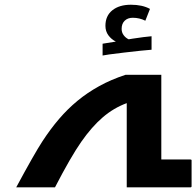

<svg xmlns="http://www.w3.org/2000/svg" viewBox="-20 -807 845 827"><path d="M799.8 -120.1Q805.2 -120.1 805.2 -116.2V-4.9Q805.2 0 799.8 0H525.9V-362.8Q469.2 -341.8 422.4 -301.5Q375.5 -261.2 330.1 -196.3Q284.7 -131.3 216.8 0H49.8Q127.9 -145 162.8 -198.5Q197.8 -252 234.4 -294.7Q271 -337.4 313.5 -372.6Q356 -407.7 407.2 -436Q458.5 -464.4 521 -484.9H674.8V-120.1ZM421.9 -618.7 479 -627.9Q459.5 -637.7 446.8 -655Q434.1 -672.4 434.1 -695.8Q434.1 -738.8 463.9 -762.7Q493.7 -786.6 543.9 -786.6Q593.3 -786.6 626 -768.6L606 -717.8Q580.6 -730.5 551.8 -730.5Q530.3 -730.5 517.1 -717.8Q503.9 -705.1 503.9 -682.6Q503.9 -667 512.7 -655.3Q521.5 -643.6 534.2 -637.7L551.8 -640.6Q602.5 -648.4 632.8 -650.9V-592.8Q597.2 -590.3 514.9 -580.6Q432.6 -570.8 421.9 -567.9Z"/></svg>

Font: Droid Arabic Kufi
Style: Bold
Weight: 700
Designer: Pascal Zoghbi
Foundry: Irfont.ir
Version: Version 1.00 February 28, 2013, initial release